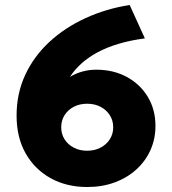

<svg xmlns="http://www.w3.org/2000/svg" viewBox="-20 -735 690 770"><path d="M329.5 15Q247.5 15 183.8 -20Q120 -55 83.2 -119.2Q46.5 -183.5 46.5 -271.5Q46.5 -360 81.2 -434.8Q116 -509.5 178.2 -567Q240.5 -624.5 322.8 -662.2Q405 -700 500 -715L561 -581Q503 -573.5 455.5 -559.2Q408 -545 371 -525Q334 -505 306.5 -480.2Q279 -455.5 260.5 -426.5Q283 -440.5 310 -448Q337 -455.5 366 -455.5Q435 -455.5 488.5 -426.5Q542 -397.5 572.8 -346.5Q603.5 -295.5 603.5 -230Q603.5 -178.5 583.8 -134Q564 -89.5 527.5 -56Q491 -22.5 440.8 -3.8Q390.5 15 329.5 15ZM329.5 -130.5Q359.5 -130.5 383 -142.8Q406.5 -155 420.2 -176.2Q434 -197.5 434 -224.5Q434 -252 420.2 -273.2Q406.5 -294.5 383 -306.8Q359.5 -319 329.5 -319Q299.5 -319 276 -306.8Q252.5 -294.5 239 -273.2Q225.5 -252 225.5 -224.5Q225.5 -197.5 239 -176.2Q252.5 -155 276 -142.8Q299.5 -130.5 329.5 -130.5Z"/></svg>

Font: Geologica Cursive ExtraBold
Style: Regular
Weight: 800
Designer: Sindre Bremnes, Frode Helland
Foundry: Monokrom Skriftforlag AS
Version: Version 1.010;gftools[0.9.28]